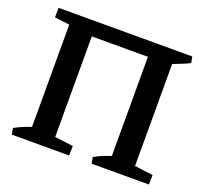

<svg xmlns="http://www.w3.org/2000/svg" viewBox="-114 -791 998 929"><g transform="rotate(20 384.5 -327.0)"><path d="M113 0V-654H235V0ZM524 0V-654H646V0ZM174 -587 36 -605 37 -654H177ZM190 -579V-654H540V-579ZM632 -581 631 -654H725L731 -622Q709 -611 683.5 -601Q658 -591 632 -581ZM34 0 28 -32Q51 -45 76 -55Q101 -65 127 -73L128 0ZM189 0 192 -67 330 -49 329 0ZM445 0 439 -32Q461 -45 486.5 -55Q512 -65 538 -73L539 0ZM600 0 603 -67 741 -49 740 0Z"/></g></svg>

Font: Eczar Medium
Style: Regular
Weight: 500
Designer: Vaibhav Singh
Foundry: Rosetta Type Foundry
Version: Version 2.000